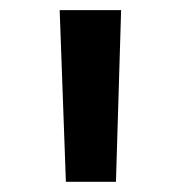

<svg xmlns="http://www.w3.org/2000/svg" viewBox="-20 -936 358 380"><path d="M110.4 -576.2 98.1 -916H219.7L209.5 -576.2Z"/></svg>

Font: Fjalla One
Style: Regular
Weight: 400
Designer: Irina Smirnova, Eben Sorkin
Foundry: Sorkin Type
Version: Version 1.002; ttfautohint (v1.8.4.7-5d5b);gftools[0.9.25]